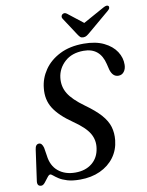

<svg xmlns="http://www.w3.org/2000/svg" viewBox="-97 -962 798 1041"><g transform="rotate(-10 302.0 -441.0)"><path d="M259 11Q216.5 11 188.8 2.5Q161 -6 144.2 -17Q127.5 -28 118 -36.2Q108.5 -44.5 103 -44.5Q96 -44.5 86.5 -31.8Q77 -19 66.5 -6Q56 7 46 7Q22.5 7 25.5 -20.5L49.5 -192Q53 -220 72.5 -220Q88.5 -220 96 -193L103 -149.5Q109.5 -92 146.5 -61.5Q183.5 -31 240.5 -31Q296.5 -31 332.5 -60.5Q368.5 -90 375.5 -140.5Q382.5 -185 360.2 -222.8Q338 -260.5 274.5 -304Q204 -352.5 173.8 -400.5Q143.5 -448.5 150.5 -511.5Q155.5 -564.5 186.5 -610Q217.5 -655.5 272.8 -683.5Q328 -711.5 404.5 -711.5Q470.5 -711.5 515.2 -689.8Q560 -668 582.5 -633.5Q605 -599 604 -560Q603.5 -537.5 592 -522.5Q580.5 -507.5 561 -507.5Q530 -507.5 517.5 -548L509.5 -581Q487.5 -673.5 398 -673.5Q333 -673.5 293.8 -637.8Q254.5 -602 248.5 -551Q243 -503.5 266.8 -464.2Q290.5 -425 353 -380Q407 -341.5 436.8 -307.8Q466.5 -274 476.5 -240Q486.5 -206 482.5 -166.5Q477 -113.5 447.5 -73.5Q418 -33.5 369.5 -11.2Q321 11 259 11ZM449.5 -767Q438 -757 429.2 -751.2Q420.5 -745.5 409.5 -745.5Q398.5 -745.5 392.5 -751.2Q386.5 -757 380 -767L315.5 -865.5Q311.5 -872.5 313.2 -879Q315 -885.5 320 -889Q332 -897 345 -886.5L428 -821.5L545.5 -886.5Q565.5 -897.5 573.5 -889Q576.5 -885.5 575.2 -878.8Q574 -872 565.5 -865Z"/></g></svg>

Font: Fraunces 72pt S050
Style: Italic
Weight: 400
Italic angle: -16°
Version: Version 1.000; ttfautohint (v1.8.3)